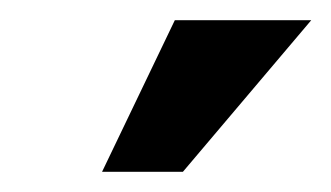

<svg xmlns="http://www.w3.org/2000/svg" viewBox="-20 -720 328 190"><path d="M153 -700 81 -550H161L288 -700Z"/></svg>

Font: Scada
Style: Bold Italic
Weight: 700
Designer: Jovanny Lemonad
Foundry: Jovanny Lemonad
Version: Version 3.005